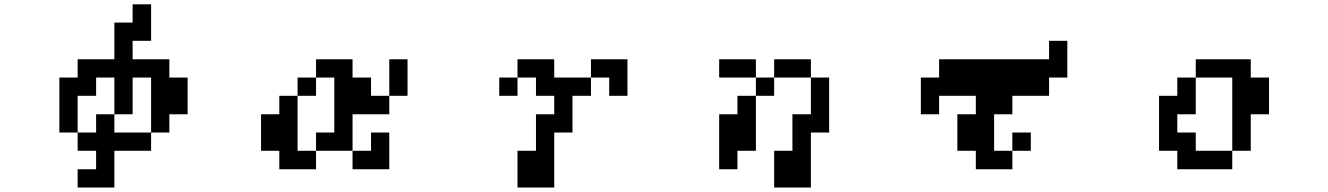

<svg xmlns="http://www.w3.org/2000/svg" viewBox="-20 -712 6040 873"><path d="M250 -109.4V-359.4H333V-442.4H500V-609.4H583V-692.4H667V-526.4H583V-442.4H750V-359.4H833V-192.4H750V-109.4H667V-26.4H500V140.6H333V57.6H417V-26.4H333V-109.4ZM333 -109.4H417V-192.4H500V-109.4H667V-359.4H583V-192.4H500V-359.4H417V-276.4H333Z M1167 -26.4V-192.4H1250V-276.4H1333V-359.4H1417V-442.4H1583V-359.4H1667V-276.4H1750V-442.4H1833V-276.4H1750V-192.4H1583V-26.4H1667V-109.4H1750V57.6H1583V-26.4H1417V-109.4H1500V-359.4H1417V-276.4H1333V-26.4H1417V57.6H1250V-26.4Z M2250 -276.4V-359.4H2333V-276.4ZM2667 -359.4V-276.4H2583V-109.4H2500V140.6H2333V-26.4H2417V-192.4H2500V-276.4H2417V-359.4H2333V-442.4H2500V-359.4ZM2667 -359.4V-442.4H2833V-276.4H2750V-359.4Z M3250 -359.4V-442.4H3417V-359.4ZM3250 57.6V-192.4H3333V-276.4H3417V-359.4H3500V-276.4H3417V-26.4H3333V57.6ZM3667 -359.4H3500V-442.4H3667ZM3667 -359.4H3750V-109.4H3667V140.6H3500V-26.4H3583V-192.4H3667Z M4167 -192.4V-359.4H4250V-442.4H4750V-526.4H4833V-359.4H4750V-276.4H4583V-192.4H4500V-26.4H4583V-109.4H4667V-26.4H4583V57.6H4417V-26.4H4333V-192.4H4417V-276.4H4250V-192.4Z M5250 -26.4V-276.4H5333V-359.4H5417V-442.4H5667V-359.4H5750V-192.4H5667V-26.4H5583V-359.4H5417V-192.4H5333V-109.4H5417V-26.4H5583V57.6H5333V-26.4Z"/></svg>

Font: KH Dot Dougenzaka 12
Style: Regular
Weight: 400
Designer: Original version for X68000 by Keitarou Hiraki (http://hp.vector.co.jp/authors/VA000874/) / TrueType conversion by Homem
Version: Version 1.00.20150527